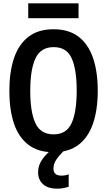

<svg xmlns="http://www.w3.org/2000/svg" viewBox="-20 -901 640 1149"><path d="M299 10Q208 10 149.5 -35Q91 -80 63.5 -162Q36 -244 36 -357Q36 -471 64 -553.5Q92 -636 150.5 -681Q209 -726 300 -726Q392 -726 450.5 -681Q509 -636 537 -553.5Q565 -471 565 -358Q565 -245 537 -162.5Q509 -80 450.5 -35Q392 10 299 10ZM301 -97Q378 -97 408.5 -164Q439 -231 439 -359Q439 -485 409 -552Q379 -619 301 -619Q224 -619 192.5 -552Q161 -485 161 -358Q161 -230 192 -163.5Q223 -97 301 -97ZM323 228Q266 228 237 201Q208 174 208 130Q208 86 235.5 49Q263 12 304 -17L364 0Q331 32 315.5 56.5Q300 81 300 107Q300 150 347 150Q372 150 391 142V217Q377 221 360.5 224.5Q344 228 323 228ZM149 -792V-881H450V-792Z"/></svg>

Font: Noto Sans Mono SemiBold
Style: Regular
Weight: 600
Designer: Monotype Design Team
Foundry: Monotype Imaging Inc.
Version: Version 2.014; ttfautohint (v1.8.4.7-5d5b)